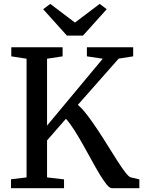

<svg xmlns="http://www.w3.org/2000/svg" viewBox="-20 -992 754 1012"><path d="M38 0V-47L120 -57V-682.5L39.5 -695V-743H310V-695L228 -682.5V-330L521.5 -682.5L438 -695V-743H682V-695L605.5 -683L390.5 -439.5Q415 -418 441.8 -382.8Q468.5 -347.5 496.2 -305.5Q524 -263.5 550.2 -221Q576.5 -178.5 599.5 -142.8Q622.5 -107 640.2 -84Q658 -61 668 -57.5L714.5 -46.5V0H570Q558 0 541.8 -20Q525.5 -40 505.5 -73Q485.5 -106 463.5 -146.5Q441.5 -187 418.2 -228.2Q395 -269.5 372 -305.8Q349 -342 327.5 -366L228 -252V-57L317.5 -46.5V0ZM332.5 -804.5 207.5 -943.5 245 -971.5 375 -873 505.5 -971.5 542.5 -943.5 417.5 -804.5Z"/></svg>

Font: Merriweather 28pt
Style: Regular
Weight: 400
Version: Version 2.100